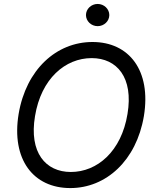

<svg xmlns="http://www.w3.org/2000/svg" viewBox="-20 -952 801 982"><path d="M715.9 -358C754.3 -590.9 640.6 -737.2 453.1 -737.2C268.5 -737.2 113.6 -596.6 75.3 -369.3C36.9 -136.4 150.6 9.9 339.5 9.9C522.7 9.9 677.6 -130.7 715.9 -358ZM159.1 -358C190.3 -549.7 313.9 -654.8 448.9 -654.8C578.1 -654.8 663.4 -555.4 632.1 -369.3C600.9 -177.6 477.3 -72.4 342.3 -72.4C213.1 -72.4 127.8 -171.9 159.1 -358ZM419.7 -875C419.7 -843.8 446.7 -818.2 479.4 -818.2C512.1 -818.2 539.1 -843.8 539.1 -875C539.1 -906.2 512.1 -931.8 479.4 -931.8C446.7 -931.8 419.7 -906.2 419.7 -875Z"/></svg>

Font: Magic Ui Pro
Style: Italic
Weight: 400
Italic angle: -9.39999°
Designer: Stefan Endress, Andreas Faust
Version: Version 1.000;FEAKit 1.0